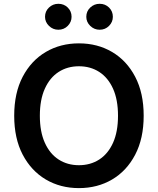

<svg xmlns="http://www.w3.org/2000/svg" viewBox="-20 -961 815 991"><path d="M721.6 -363.6Q721.6 -246.1 677.7 -162.5Q633.9 -78.8 558.4 -34.4Q483 9.9 387.4 9.9Q291.9 9.9 216.4 -34.6Q141 -79.2 97.1 -162.8Q53.3 -246.4 53.3 -363.6Q53.3 -481.2 97.1 -564.8Q141 -648.4 216.4 -692.8Q291.9 -737.2 387.4 -737.2Q483 -737.2 558.4 -692.8Q633.9 -648.4 677.7 -564.8Q721.6 -481.2 721.6 -363.6ZM589.1 -363.6Q589.1 -446.4 563.4 -503.4Q537.6 -560.4 492.2 -589.7Q446.7 -619 387.4 -619Q328.1 -619 282.7 -589.7Q237.2 -560.4 211.5 -503.4Q185.7 -446.4 185.7 -363.6Q185.7 -280.9 211.5 -223.9Q237.2 -166.9 282.7 -137.6Q328.1 -108.3 387.4 -108.3Q446.7 -108.3 492.2 -137.6Q537.6 -166.9 563.4 -223.9Q589.1 -280.9 589.1 -363.6ZM281.2 -807.5Q253.2 -807.5 232.8 -827.4Q212.4 -847.3 212.4 -874.3Q212.4 -902.7 232.8 -922.1Q253.2 -941.4 281.2 -941.4Q310 -941.4 329.7 -922.1Q349.4 -902.7 349.4 -874.3Q349.4 -847.3 329.7 -827.4Q310 -807.5 281.2 -807.5ZM494.3 -807.5Q466.3 -807.5 445.8 -827.4Q425.4 -847.3 425.4 -874.3Q425.4 -902.7 445.8 -922.1Q466.3 -941.4 494.3 -941.4Q523.1 -941.4 542.8 -922.1Q562.5 -902.7 562.5 -874.3Q562.5 -847.3 542.8 -827.4Q523.1 -807.5 494.3 -807.5Z"/></svg>

Font: InterMG SemiBold
Style: Regular
Weight: 600
Designer: Rasmus Andersson
Foundry: rsms
Version: Version 3.019;December 26, 2023;FontCreator 15.0.0.2955 64-b